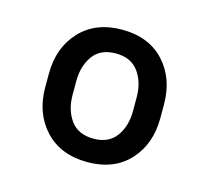

<svg xmlns="http://www.w3.org/2000/svg" viewBox="-66 -798 588 538"><g transform="rotate(15 227.5 -529.0)"><path d="M60.1 -509.3V-548.8Q60.1 -624.5 105.2 -672.9Q150.4 -721.2 227.1 -721.2Q304.7 -721.2 349.4 -672.9Q394 -624.5 394 -548.8V-509.3Q394 -434.1 349.6 -385.7Q305.2 -337.4 228 -337.4Q150.4 -337.4 105.2 -385.7Q60.1 -434.1 60.1 -509.3ZM139.6 -548.8V-509.3Q139.6 -464.8 161.4 -435.1Q183.1 -405.3 228 -405.3Q271.5 -405.3 293.2 -435.1Q314.9 -464.8 314.9 -509.3V-548.8Q314.9 -592.3 293.2 -622.3Q271.5 -652.3 227.1 -652.3Q182.6 -652.3 161.1 -622.3Q139.6 -592.3 139.6 -548.8Z"/></g></svg>

Font: Vazirmatn FD
Style: Regular
Weight: 400
Designer: Saber Rastikerdar
Foundry: Saber Rastikerdar
Version: Version 33.001